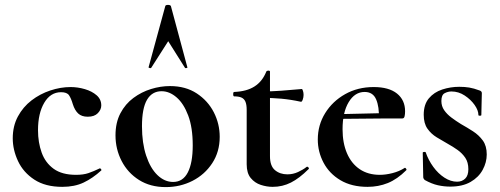

<svg xmlns="http://www.w3.org/2000/svg" viewBox="-20 -750 2039 783"><path d="M234 12Q165 12 120 -17.5Q75 -47 53.5 -93Q32 -139 32 -186Q32 -236 53 -275Q74 -314 108.5 -340.5Q143 -367 185 -381Q227 -395 268 -395Q297 -395 326 -386.5Q355 -378 374 -361.5Q393 -345 393 -320Q393 -303 379 -288.5Q365 -274 338 -274Q313 -274 299 -287Q285 -300 277 -325Q270 -349 261.5 -361.5Q253 -374 229 -374Q186 -374 160.5 -331Q135 -288 135 -219Q135 -169 150 -127.5Q165 -86 199 -61.5Q233 -37 290 -37Q320 -37 340.5 -44Q361 -51 386 -63Q388 -65 391.5 -61Q395 -57 393 -55Q358 -23 321 -5.5Q284 12 234 12Z M656 13Q593 13 547 -16Q501 -45 476 -93.5Q451 -142 451 -198Q451 -250 471 -288Q491 -326 524 -350.5Q557 -375 596 -387Q635 -399 673 -399Q737 -399 782.5 -369Q828 -339 852 -292Q876 -245 876 -192Q876 -131 845.5 -84.5Q815 -38 765 -12.5Q715 13 656 13ZM686 -8Q726 -8 746 -47Q766 -86 766 -157Q766 -230 747.5 -279Q729 -328 700 -353Q671 -378 639 -378Q600 -378 579.5 -343Q559 -308 559 -235Q559 -167 576 -115.5Q593 -64 622 -36Q651 -8 686 -8ZM744 -476Q746 -474 741 -472.5Q736 -471 734 -474L666 -582L597 -474Q596 -471 590.5 -472.5Q585 -474 586 -476L654 -725Q655 -730 665 -730Q675 -730 677 -725Z M1092 12Q1068 12 1043.5 4Q1019 -4 1002.5 -24Q986 -44 986 -80V-302Q986 -323 981 -335Q976 -347 965 -352Q954 -357 935 -357Q931 -357 931 -366Q931 -375 935 -375Q986 -377 1018 -397.5Q1050 -418 1066 -458Q1068 -462 1074.5 -462Q1081 -462 1081 -458V-113Q1081 -73 1101.5 -56Q1122 -39 1152 -39Q1175 -39 1195.5 -48.5Q1216 -58 1230 -69Q1233 -72 1237.5 -67.5Q1242 -63 1238 -60Q1201 -23 1166.5 -5.5Q1132 12 1092 12ZM1207 -335Q1166 -344 1127.5 -347.5Q1089 -351 1046 -351V-377Q1087 -377 1126.5 -380Q1166 -383 1211 -387Q1213 -387 1215.5 -379.5Q1218 -372 1218 -363Q1218 -353 1214.5 -343.5Q1211 -334 1207 -335Z M1479 12Q1414 12 1368.5 -15Q1323 -42 1299.5 -86.5Q1276 -131 1276 -181Q1276 -240 1306 -288.5Q1336 -337 1387.5 -366Q1439 -395 1504 -395Q1566 -395 1599 -368.5Q1632 -342 1632 -296Q1632 -285 1630 -276Q1628 -267 1621 -267H1525Q1527 -314 1514 -344.5Q1501 -375 1467 -375Q1427 -375 1402 -333.5Q1377 -292 1377 -223Q1377 -167 1395 -125Q1413 -83 1447 -60Q1481 -37 1529 -37Q1553 -37 1580.5 -44Q1608 -51 1630 -65Q1632 -67 1635.5 -63Q1639 -59 1637 -56Q1600 -19 1561.5 -3.5Q1523 12 1479 12ZM1342 -265 1341 -284 1560 -289V-267Z M1780 -338Q1780 -317 1791.5 -300.5Q1803 -284 1821 -270.5Q1839 -257 1860 -244Q1885 -230 1909 -214.5Q1933 -199 1949 -177Q1965 -155 1965 -120Q1965 -88 1948.5 -57.5Q1932 -27 1899 -8Q1866 11 1816 11Q1791 11 1766 5.5Q1741 0 1712 -16Q1710 -18 1708 -21Q1706 -24 1706 -28L1704 -127Q1704 -130 1709.5 -130.5Q1715 -131 1716 -129Q1727 -97 1747 -69.5Q1767 -42 1792.5 -25.5Q1818 -9 1844 -9Q1864 -9 1877 -21.5Q1890 -34 1890 -60Q1890 -88 1877.5 -106.5Q1865 -125 1846 -138.5Q1827 -152 1807 -163Q1784 -176 1761 -190Q1738 -204 1723 -225.5Q1708 -247 1708 -282Q1708 -324 1729 -349Q1750 -374 1783.5 -385Q1817 -396 1853 -396Q1875 -396 1893.5 -393Q1912 -390 1936 -381Q1945 -378 1945 -370Q1945 -350 1944 -328.5Q1943 -307 1943 -281Q1943 -278 1937 -278Q1931 -278 1931 -281Q1931 -300 1915.5 -322Q1900 -344 1875 -360.5Q1850 -377 1821 -377Q1807 -377 1793.5 -370Q1780 -363 1780 -338Z"/></svg>

Font: Cormorant Light
Style: Bold
Weight: 700
Version: Version 4.000